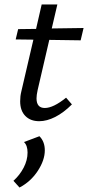

<svg xmlns="http://www.w3.org/2000/svg" viewBox="-20 -534 393 857"><path d="M148 -132Q143 -109 143 -95Q143 -52 180 -52Q218 -52 275 -98L301 -68Q264 -31 226.5 -12Q189 7 155 7Q116 7 93 -16.5Q70 -40 70 -82Q70 -105 75 -125L129 -357L50 -358L61 -404L141 -405L166 -514H236L211 -407L353 -409L340 -354L200 -356ZM40 273Q68 248 85.5 214.5Q103 181 103 147Q103 115 87 100L156 74Q180 98 180 137Q180 181 148.5 229Q117 277 67 303Z"/></svg>

Font: Ysabeau Medium
Style: Italic
Weight: 500
Italic angle: -12°
Designer: Christian Thalmann (Catharsis Fonts)
Version: Version 0.003